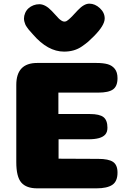

<svg xmlns="http://www.w3.org/2000/svg" viewBox="-20 -1029 712 1049"><path d="M471 -406Q524 -406 545.5 -389Q567 -372 567 -331Q567 -308 555.5 -294.5Q544 -281 521 -274.5Q498 -268 462 -268H300V-162L517 -161Q573 -161 597.5 -144.5Q622 -128 622 -86Q622 -38 593.5 -19Q565 0 507 0H183Q124 0 96.5 -31.5Q69 -63 69 -143V-565Q69 -685 183 -685H507Q545 -685 569 -678Q593 -671 607.5 -652.5Q622 -634 622 -602Q622 -558 597.5 -540.5Q573 -523 517 -523H299V-406ZM492 -830Q474 -812 462 -801.5Q450 -791 428.5 -776Q407 -761 382.5 -754Q358 -747 330 -747Q241 -747 160 -841Q158 -844 149 -853.5Q140 -863 137 -867Q134 -871 127.5 -880Q121 -889 118.5 -895Q116 -901 113.5 -910Q111 -919 111 -928Q111 -943 117.5 -958Q124 -973 135.5 -983.5Q147 -994 162.5 -1000Q178 -1006 195 -1006Q228 -1006 263 -969Q270 -962 282.5 -948Q295 -934 301 -928Q307 -922 315.5 -916.5Q324 -911 331 -911Q335 -911 339 -912Q343 -913 347.5 -916.5Q352 -920 355.5 -922.5Q359 -925 365.5 -931.5Q372 -938 376.5 -942.5Q381 -947 389.5 -956.5Q398 -966 405 -973Q439 -1009 468 -1009Q499 -1009 525.5 -984.5Q552 -960 552 -928Q552 -890 492 -830Z"/></svg>

Font: Coiny
Style: Regular
Weight: 400
Version: Version 001.001